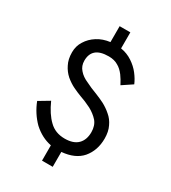

<svg xmlns="http://www.w3.org/2000/svg" viewBox="-221 -928 1022 1150"><g transform="rotate(30 290.0 -353.0)"><path d="M440 -514Q423 -547 406 -570Q384 -599 360 -612Q333 -629 294 -629Q234 -629 206 -604Q179 -580 179 -534Q179 -497 202 -472Q224 -446 262 -430Q295 -413 341 -396Q373 -383 399 -370Q431 -353 457 -330Q485 -307 501 -272Q518 -238 518 -190Q518 -108 471 -52Q425 1 333 9V112H259V6Q192 -7 136 -58Q83 -111 55 -183L127 -226Q160 -152 202 -112Q244 -70 310 -70Q370 -70 400 -100Q430 -130 430 -183Q430 -228 406 -257Q381 -285 344 -305Q302 -326 266 -338Q239 -348 210 -362Q181 -376 152 -400Q124 -425 108 -458Q90 -492 90 -540Q90 -584 112 -618Q134 -654 172 -678Q210 -702 259 -708V-818H333V-707Q377 -700 413 -676Q448 -653 472 -622Q496 -591 509 -560Z"/></g></svg>

Font: jost-mod-400
Style: Regular
Weight: 400
Version: Version 3.200; ttfautohint (v0.97) -l 8 -r 50 -G 200 -x 14 -